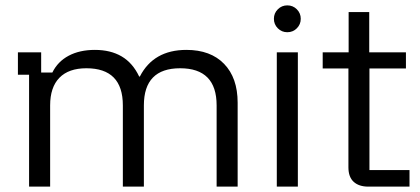

<svg xmlns="http://www.w3.org/2000/svg" viewBox="-20 -695 1565 715"><path d="M88.3 0V-416.7H46.7V-500H133.3V-425H175Q195 -465.8 235.8 -487.5Q276.7 -509.2 333.3 -509.2Q391.7 -509.2 432.9 -485Q474.2 -460.8 498.3 -410H500.8Q551.7 -509.2 674.2 -509.2Q764.2 -509.2 814.6 -457.1Q865 -405 865 -312.5V0H786.7V-302.5Q786.7 -440.8 650.8 -440.8Q515.8 -440.8 515.8 -302.5V0H437.5V-302.5Q437.5 -440.8 301.7 -440.8Q235.8 -440.8 201.2 -405.4Q166.7 -370 166.7 -302.5V0Z M1010.8 0V-500H1089.2V0ZM1050 -575Q1029.2 -575 1014.6 -589.6Q1000 -604.2 1000 -625Q1000 -645.8 1014.6 -660.4Q1029.2 -675 1050 -675Q1070.8 -675 1085.4 -660.4Q1100 -645.8 1100 -625Q1100 -604.2 1085.4 -589.6Q1070.8 -575 1050 -575Z M1351.7 0Q1316.7 0 1297.1 -17.9Q1277.5 -35.8 1277.5 -71.7V-440H1181.7V-500H1278.3V-650H1355V-500H1491.7V-440H1355.8V-61.7H1505V0Z"/></svg>

Font: Funnel Display Light Light
Style: Regular
Weight: 300
Version: Version 1.000